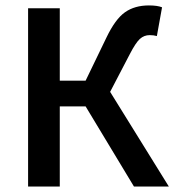

<svg xmlns="http://www.w3.org/2000/svg" viewBox="-20 -684 639 704"><path d="M83 0V-653.8H199.2V-388.2H293.9L370.1 -545.9Q402.8 -614.3 438.5 -639.2Q474.1 -664.1 525.9 -664.1Q557.1 -664.1 574.2 -657.2L555.2 -551.8Q543.5 -555.2 528.8 -555.2Q508.3 -555.2 492.9 -541.3Q477.5 -527.3 456.1 -485.8L383.8 -347.2L599.1 0H471.2L293.9 -293.9H199.2V0Z"/></svg>

Font: Source Sans 3 Semibold
Style: Regular
Weight: 600
Designer: Paul D. Hunt
Foundry: Adobe
Version: Version 3.052;hotconv 1.1.0;makeotfexe 2.6.0